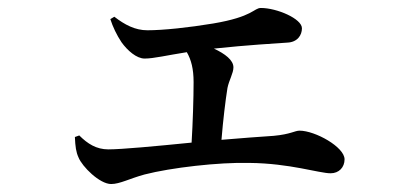

<svg xmlns="http://www.w3.org/2000/svg" viewBox="-20 -496 1040 482"><path d="M168 -152C169 -128 171 -114 177 -101C186 -78 230 -34 259 -34C281 -34 306 -48 343 -58C409 -75 529 -89 606 -87C708 -86 781 -61 810 -61C831 -61 845 -76 845 -96C845 -127 771 -168 732 -168C720 -168 710 -159 667 -155C633 -153 586 -149 536 -145C540 -194 546 -244 551 -275C555 -295 566 -312 566 -327C566 -345 545 -361 517 -374C602 -383 672 -387 701 -389C727 -390 738 -408 738 -425C738 -449 675 -476 635 -476C617 -476 616 -454 515 -437C455 -427 390 -420 350 -420C319 -420 293 -434 267 -454L257 -448C263 -429 273 -408 285 -390C300 -369 323 -349 343 -349C366 -349 398 -357 449 -365C460 -346 466 -323 466 -290C466 -250 464 -187 461 -138C371 -129 285 -121 252 -121C222 -121 200 -135 179 -156Z"/></svg>

Font: Noto Serif CJK SC SemiBold
Style: Regular
Weight: 600
Designer: Ryoko NISHIZUKA 西塚涼子 (kana & ideographs); Frank Grießhammer (Latin, Greek & Cyrillic); Wenlong ZHANG 张文龙 (bopomofo); San
Foundry: Adobe
Version: Version 2.001;hotconv 1.1.0;makeotfexe 2.6.0